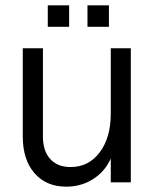

<svg xmlns="http://www.w3.org/2000/svg" viewBox="-20 -680 583 716"><path d="M227.1 16.1Q152.3 16.1 108.6 -34.2Q64.9 -84.5 64.9 -170.9V-500H140.1V-170.9Q140.1 -117.2 167.2 -87.2Q194.3 -57.1 243.2 -57.1Q310.5 -57.1 351.8 -111.8Q393.1 -166.5 393.1 -256.8V-500H467.8V0H393.1V-88.9Q372.1 -41 327.6 -12.5Q283.2 16.1 227.1 16.1ZM306.2 -580.1V-660.2H386.2V-580.1ZM158.2 -580.1V-660.2H237.8V-580.1Z"/></svg>

Font: Uncut Sans
Style: Regular
Weight: 400
Designer: Kasper Nordkvist
Foundry: UNCUT.wtf
Version: Version 1.304;Glyphs 3.2 (3246)